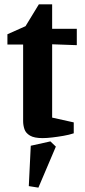

<svg xmlns="http://www.w3.org/2000/svg" viewBox="-20 -624 388 880"><path d="M175 9Q137 9 117.5 -2.5Q98 -14 92 -32Q86 -50 86 -69V-420H14V-467L97 -504L158 -604H219V-492H332V-417L219 -421V-85L318 -63V-13Q297 -6 271 -1.5Q245 3 219.5 6Q194 9 175 9ZM156 236 112 229 121 44 211 24 236 48Z"/></svg>

Font: Manuale
Style: Regular
Weight: 400
Designer: Eduardo Tunni / Pablo Cosgaya
Foundry: Eduardo Tunni / Pablo Cosgaya
Version: Version 1.002